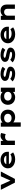

<svg xmlns="http://www.w3.org/2000/svg" viewBox="3198 -3780 802 7238"><g transform="rotate(-90 3599.0 -161.0)"><path d="M334 0 63 -531H247L430 -120L385 -116L572 -531H753L473 0Z M1213 10Q1111 10 1034 -25.5Q957 -61 914.5 -123Q872 -185 872 -263Q872 -327 897.5 -378Q923 -429 966.5 -465.5Q1010 -502 1069 -522Q1128 -542 1193 -542Q1259 -542 1314.5 -522Q1370 -502 1411.5 -466.5Q1453 -431 1475.5 -382Q1498 -333 1496 -274L1495 -227H982L959 -324H1365L1348 -302V-322Q1344 -349 1323 -369Q1302 -389 1269 -400.5Q1236 -412 1195 -412Q1146 -412 1107 -397.5Q1068 -383 1045 -352.5Q1022 -322 1022 -275Q1022 -232 1048.5 -198Q1075 -164 1123 -144.5Q1171 -125 1237 -125Q1298 -125 1337.5 -139.5Q1377 -154 1403 -170L1473 -67Q1438 -42 1396 -25Q1354 -8 1308 1Q1262 10 1213 10Z M1753 0V-531H1905L1912 -341L1869 -353Q1884 -406 1918.5 -448.5Q1953 -491 1999.5 -516.5Q2046 -542 2097 -542Q2128 -542 2155.5 -536Q2183 -530 2204 -519L2160 -346Q2142 -358 2112 -365Q2082 -372 2053 -372Q2020 -372 1994 -362Q1968 -352 1950 -334Q1932 -316 1923 -293.5Q1914 -271 1914 -247V0Z M2443 220V-532H2595L2602 -412L2571 -421Q2579 -452 2612 -479Q2645 -506 2695.5 -523.5Q2746 -541 2806 -541Q2889 -541 2952 -506Q3015 -471 3050 -409.5Q3085 -348 3085 -266Q3085 -185 3049.5 -123Q3014 -61 2950.5 -26Q2887 9 2805 9Q2743 9 2692.5 -9.5Q2642 -28 2609 -57Q2576 -86 2567 -117L2604 -131V220ZM2765 -126Q2815 -126 2851.5 -143.5Q2888 -161 2908.5 -192.5Q2929 -224 2929 -266Q2929 -308 2908.5 -339.5Q2888 -371 2851.5 -388.5Q2815 -406 2765 -406Q2716 -406 2678.5 -388Q2641 -370 2620 -338.5Q2599 -307 2599 -266Q2599 -224 2620 -192.5Q2641 -161 2678.5 -143.5Q2716 -126 2765 -126Z M3550 9Q3465 9 3401.5 -26.5Q3338 -62 3302.5 -124Q3267 -186 3267 -265Q3267 -346 3303.5 -408.5Q3340 -471 3404 -506.5Q3468 -542 3553 -542Q3602 -542 3643.5 -530Q3685 -518 3716.5 -498Q3748 -478 3767.5 -454.5Q3787 -431 3793 -407L3755 -405V-531H3914V0H3752V-141L3786 -132Q3782 -107 3761.5 -82Q3741 -57 3709.5 -36.5Q3678 -16 3637 -3.5Q3596 9 3550 9ZM3592 -126Q3643 -126 3679.5 -143.5Q3716 -161 3736.5 -192.5Q3757 -224 3757 -265Q3757 -308 3736.5 -339Q3716 -370 3679.5 -388Q3643 -406 3592 -406Q3542 -406 3505 -388Q3468 -370 3447 -339Q3426 -308 3426 -265Q3426 -224 3447 -192.5Q3468 -161 3505 -143.5Q3542 -126 3592 -126Z M4440 10Q4346 10 4271 -15Q4196 -40 4149 -88L4247 -176Q4282 -143 4334 -125Q4386 -107 4447 -107Q4466 -107 4484 -109Q4502 -111 4516 -117Q4530 -123 4538.5 -131Q4547 -139 4547 -152Q4547 -171 4518 -181Q4499 -189 4469 -194.5Q4439 -200 4407 -205Q4346 -215 4301 -228Q4256 -241 4224 -263Q4198 -283 4183 -310.5Q4168 -338 4168 -377Q4168 -416 4188.5 -446Q4209 -476 4245.5 -498Q4282 -520 4329.5 -531Q4377 -542 4429 -542Q4479 -542 4529 -533Q4579 -524 4623.5 -506.5Q4668 -489 4702 -461L4621 -363Q4597 -381 4564 -395.5Q4531 -410 4493.5 -418.5Q4456 -427 4419 -427Q4400 -427 4383 -425Q4366 -423 4352 -418Q4338 -413 4330 -405Q4322 -397 4322 -386Q4322 -378 4326.5 -370.5Q4331 -363 4341 -357Q4358 -348 4390 -341Q4422 -334 4464 -326Q4533 -314 4582 -297.5Q4631 -281 4661 -259Q4684 -241 4695 -218Q4706 -195 4706 -166Q4706 -113 4671.5 -73.5Q4637 -34 4578 -12Q4519 10 4440 10Z M5158 10Q5064 10 4989 -15Q4914 -40 4867 -88L4965 -176Q5000 -143 5052 -125Q5104 -107 5165 -107Q5184 -107 5202 -109Q5220 -111 5234 -117Q5248 -123 5256.5 -131Q5265 -139 5265 -152Q5265 -171 5236 -181Q5217 -189 5187 -194.5Q5157 -200 5125 -205Q5064 -215 5019 -228Q4974 -241 4942 -263Q4916 -283 4901 -310.5Q4886 -338 4886 -377Q4886 -416 4906.5 -446Q4927 -476 4963.5 -498Q5000 -520 5047.5 -531Q5095 -542 5147 -542Q5197 -542 5247 -533Q5297 -524 5341.5 -506.5Q5386 -489 5420 -461L5339 -363Q5315 -381 5282 -395.5Q5249 -410 5211.5 -418.5Q5174 -427 5137 -427Q5118 -427 5101 -425Q5084 -423 5070 -418Q5056 -413 5048 -405Q5040 -397 5040 -386Q5040 -378 5044.5 -370.5Q5049 -363 5059 -357Q5076 -348 5108 -341Q5140 -334 5182 -326Q5251 -314 5300 -297.5Q5349 -281 5379 -259Q5402 -241 5413 -218Q5424 -195 5424 -166Q5424 -113 5389.5 -73.5Q5355 -34 5296 -12Q5237 10 5158 10Z M5928 10Q5826 10 5749 -25.5Q5672 -61 5629.5 -123Q5587 -185 5587 -263Q5587 -327 5612.5 -378Q5638 -429 5681.5 -465.5Q5725 -502 5784 -522Q5843 -542 5908 -542Q5974 -542 6029.5 -522Q6085 -502 6126.5 -466.5Q6168 -431 6190.5 -382Q6213 -333 6211 -274L6210 -227H5697L5674 -324H6080L6063 -302V-322Q6059 -349 6038 -369Q6017 -389 5984 -400.5Q5951 -412 5910 -412Q5861 -412 5822 -397.5Q5783 -383 5760 -352.5Q5737 -322 5737 -275Q5737 -232 5763.5 -198Q5790 -164 5838 -144.5Q5886 -125 5952 -125Q6013 -125 6052.5 -139.5Q6092 -154 6118 -170L6188 -67Q6153 -42 6111 -25Q6069 -8 6023 1Q5977 10 5928 10Z M6468 0V-531H6620L6626 -397L6585 -387Q6598 -428 6631 -463Q6664 -498 6712.5 -520Q6761 -542 6821 -542Q6893 -542 6943 -513.5Q6993 -485 7019.5 -434.5Q7046 -384 7046 -318V0H6885V-289Q6885 -326 6870 -352.5Q6855 -379 6828 -393Q6801 -407 6764 -407Q6733 -407 6707.5 -396Q6682 -385 6664.5 -367Q6647 -349 6637.5 -328.5Q6628 -308 6628 -287V0H6549Q6512 0 6492 0Q6472 0 6468 0Z"/></g></svg>

Font: Lexend Mega
Style: Bold
Weight: 700
Version: Version 1.007